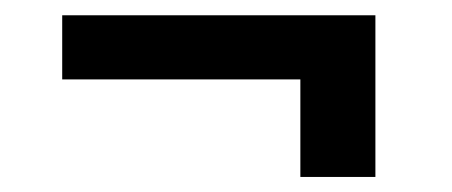

<svg xmlns="http://www.w3.org/2000/svg" viewBox="-20 -413 589 250"><path d="M468.8 -182.6H371.1V-309.6H61V-393.1H468.8Z"/></svg>

Font: Vazir Black UI
Style: Black-UI
Weight: 900
Designer: Saber Rastikerdar
Foundry: Saber Rastikerdar
Version: Version 30.1.0